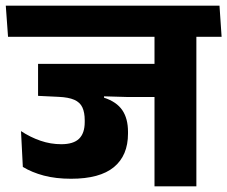

<svg xmlns="http://www.w3.org/2000/svg" viewBox="-44 -661 806 681"><path d="M652.5 -568H504V0H652.5ZM473 -530.5H742L734.5 -641H465ZM692 -530.5 684.5 -641H-23.5L-15.5 -530.5ZM552 -434.5H91V-321H267.5L406.5 -317H552ZM325 -353H91V-321L164 -317.5Q199 -316 219.5 -307Q240 -298 248.2 -280Q256.5 -262 256.5 -234.5V-228Q256.5 -188.5 236.5 -169Q216.5 -149.5 173.5 -149.5Q135.5 -149.5 99.8 -161.8Q64 -174 30.5 -196L37 -69Q69 -49.5 111.5 -38.2Q154 -27 208 -27Q310 -27 360 -68.2Q410 -109.5 410 -187V-193.5Q410 -240.5 389.8 -270.2Q369.5 -300 325 -314.5Z"/></svg>

Font: Anek Devanagari
Style: Bold
Weight: 700
Designer: Kailash Malviya (Devanagari) & Yesha Goshar (Latin)
Foundry: Ek Type
Version: Version 1.003